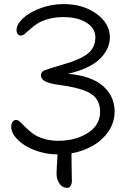

<svg xmlns="http://www.w3.org/2000/svg" viewBox="-20 -721 636 930"><path d="M307.1 189Q281.7 189 267.8 168Q253.9 147 253.9 119.1Q253.9 103.5 258.8 26.9Q214.4 26.9 172.1 14.4Q129.9 2 100.1 -17.1Q70.3 -36.1 52.2 -59.8Q34.2 -83.5 34.2 -106Q34.2 -120.1 40.5 -130.1Q46.9 -140.1 59.1 -140.1Q67.4 -140.1 78.4 -129.6Q89.4 -119.1 103.8 -104.5Q118.2 -89.8 137.7 -75Q157.2 -60.1 189.7 -49.6Q222.2 -39.1 262.2 -39.1Q347.2 -39.1 406.2 -77.6Q465.3 -116.2 464.8 -180.2Q464.4 -238.8 421.1 -266.6Q377.9 -294.4 271 -309.1Q220.7 -315.4 199.5 -326.7Q178.2 -337.9 178.2 -356Q178.2 -372.6 194.8 -379.9Q212.4 -387.2 280.8 -407.2Q364.3 -430.2 403.1 -459.7Q441.9 -489.3 441.9 -540Q441.9 -584 399.2 -611.1Q356.4 -638.2 287.1 -638.2Q246.6 -638.2 213.6 -628.9Q180.7 -619.6 161.1 -606.7Q141.6 -593.8 127 -580.6Q112.3 -567.4 101.1 -558.1Q89.8 -548.8 81.1 -548.8Q70.8 -548.8 65.4 -556.4Q60.1 -564 60.1 -575.2Q60.1 -603 91.3 -632.3Q122.6 -661.6 176.3 -681.4Q230 -701.2 287.1 -701.2Q383.8 -701.2 448 -653.8Q512.2 -606.4 512.2 -540Q512.2 -513.2 501 -487.8Q489.7 -462.4 466.8 -438.5Q443.8 -414.6 403.3 -395Q362.8 -375.5 309.1 -363.8Q424.8 -353 480 -303.5Q535.2 -253.9 535.2 -181.2Q535.2 -128.9 505.9 -85.4Q476.6 -42 430.2 -15.4Q383.8 11.2 326.2 22Q326.2 54.7 327.1 101.1Q328.1 147.5 328.1 154.8Q328.1 168.5 322.3 178.7Q316.4 189 307.1 189Z"/></svg>

Font: Shantell Sans Bouncy
Style: Regular
Weight: 300
Designer: Stephen Nixon, Anya Danilova, Shantell Martin
Foundry: Arrow Type
Version: Version 1.006;[9816181b4]